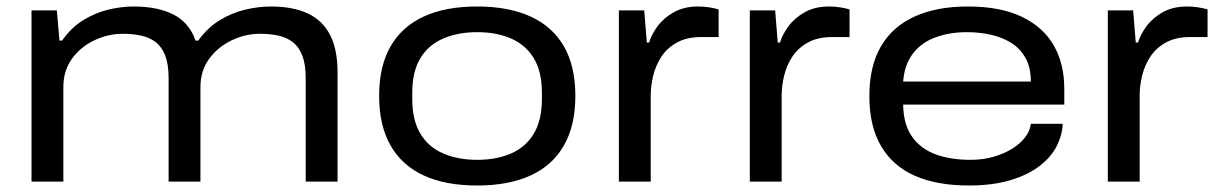

<svg xmlns="http://www.w3.org/2000/svg" viewBox="-20 -559 3756 591"><path d="M77 0V-527H155L163 -434H171Q200 -475 237 -497.5Q274 -520 314 -529.5Q354 -539 391 -539Q465 -539 513.5 -514.5Q562 -490 582 -434H590Q620 -475 657.5 -497.5Q695 -520 735.5 -529.5Q776 -539 814 -539Q881 -539 926.5 -518Q972 -497 995.5 -452.5Q1019 -408 1019 -336V0H921V-318Q921 -361 910.5 -388Q900 -415 881 -429.5Q862 -444 836.5 -449.5Q811 -455 780 -455Q735 -455 692.5 -434.5Q650 -414 623.5 -377.5Q597 -341 597 -291V0H499V-318Q499 -361 488.5 -388Q478 -415 459 -429.5Q440 -444 414 -449.5Q388 -455 358 -455Q312 -455 269.5 -434.5Q227 -414 201 -377.5Q175 -341 175 -291V0Z M1449 12Q1351 12 1284 -19Q1217 -50 1182 -111.5Q1147 -173 1147 -264Q1147 -355 1182 -416Q1217 -477 1284 -508Q1351 -539 1449 -539Q1546 -539 1613.5 -508Q1681 -477 1716 -416Q1751 -355 1751 -264Q1751 -173 1716 -111.5Q1681 -50 1613.5 -19Q1546 12 1449 12ZM1449 -67Q1508 -67 1553 -86.5Q1598 -106 1623 -147.5Q1648 -189 1648 -254V-274Q1648 -339 1623 -380Q1598 -421 1553 -440.5Q1508 -460 1449 -460Q1390 -460 1344.5 -440.5Q1299 -421 1274 -380Q1249 -339 1249 -274V-254Q1249 -189 1274 -147.5Q1299 -106 1344.5 -86.5Q1390 -67 1449 -67Z M1885 0V-527H1963L1971 -428H1978Q1985 -452 2003.5 -477.5Q2022 -503 2053.5 -521Q2085 -539 2129 -539Q2146 -539 2162.5 -536.5Q2179 -534 2192 -530V-445H2139Q2094 -445 2063.5 -428Q2033 -411 2015.5 -384Q1998 -357 1990.5 -325.5Q1983 -294 1983 -265V0Z M2288 0V-527H2366L2374 -428H2381Q2388 -452 2406.5 -477.5Q2425 -503 2456.5 -521Q2488 -539 2532 -539Q2549 -539 2565.5 -536.5Q2582 -534 2595 -530V-445H2542Q2497 -445 2466.5 -428Q2436 -411 2418.5 -384Q2401 -357 2393.5 -325.5Q2386 -294 2386 -265V0Z M2962 12Q2865 12 2797 -17.5Q2729 -47 2692.5 -108.5Q2656 -170 2656 -263Q2656 -355 2691.5 -416Q2727 -477 2795 -508Q2863 -539 2959 -539Q3060 -539 3126 -507Q3192 -475 3224 -418.5Q3256 -362 3256 -286V-237H2760Q2761 -175 2788 -137.5Q2815 -100 2861 -83.5Q2907 -67 2967 -67Q3006 -67 3038.5 -76.5Q3071 -86 3096 -101.5Q3121 -117 3136 -137Q3151 -157 3153 -178H3251Q3250 -144 3233 -110Q3216 -76 3180.5 -48.5Q3145 -21 3090.5 -4.5Q3036 12 2962 12ZM2760 -308H3153Q3153 -351 3137 -380Q3121 -409 3093.5 -426.5Q3066 -444 3030.5 -452Q2995 -460 2957 -460Q2903 -460 2859.5 -444Q2816 -428 2790 -394Q2764 -360 2760 -308Z M3390 0V-527H3468L3476 -428H3483Q3490 -452 3508.5 -477.5Q3527 -503 3558.5 -521Q3590 -539 3634 -539Q3651 -539 3667.5 -536.5Q3684 -534 3697 -530V-445H3644Q3599 -445 3568.5 -428Q3538 -411 3520.5 -384Q3503 -357 3495.5 -325.5Q3488 -294 3488 -265V0Z"/></svg>

Font: Archivo Expanded
Style: Regular
Weight: 400
Width: 7
Designer: Hector Gatti
Foundry: Omnibus-Type
Version: Version 2.001